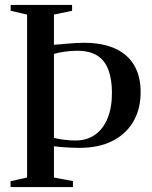

<svg xmlns="http://www.w3.org/2000/svg" viewBox="-20 -763 620 783"><path d="M90.5 -39V-703.5L23.5 -719V-743H274V-719L200 -703.5V-580.5Q211 -581 224.8 -582.2Q238.5 -583.5 254.8 -585Q271 -586.5 288.2 -587.5Q305.5 -588.5 322 -588.5Q398.5 -588.5 450 -564.8Q501.5 -541 527.5 -496.2Q553.5 -451.5 553.5 -387.5Q553.5 -318 523.5 -266.8Q493.5 -215.5 437.8 -187.8Q382 -160 304 -160Q284.5 -160 264.2 -161Q244 -162 227 -163.5Q210 -165 200 -166.5V-39L277.5 -24.5V0H23V-24ZM288.5 -190Q334 -190 367.2 -213.2Q400.5 -236.5 418.5 -280Q436.5 -323.5 436.5 -385Q436.5 -438.5 422.5 -477Q408.5 -515.5 377.5 -535.8Q346.5 -556 294 -556Q269.5 -556 243.2 -552.2Q217 -548.5 200 -543V-200.5Q217.5 -196 241.8 -193Q266 -190 288.5 -190Z"/></svg>

Font: Merriweather 120pt
Style: Regular
Weight: 400
Version: Version 2.100